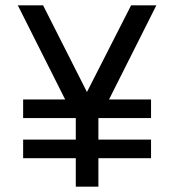

<svg xmlns="http://www.w3.org/2000/svg" viewBox="-20 -702 655 722"><path d="M265 -107H67V-177H265V-258H67V-328H225L47 -682H142L307 -356L473 -682H568L390 -328H548V-258H350V-177H548V-107H350V0H265Z"/></svg>

Font: Actor
Style: Regular
Weight: 400
Designer: Thomas Junold
Foundry: Thomas Junold
Version: Version 1.001